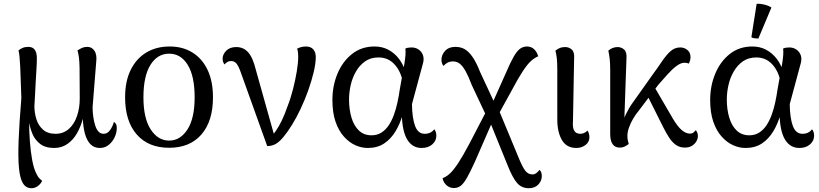

<svg xmlns="http://www.w3.org/2000/svg" viewBox="-20 -769 4336 1016"><path d="M147 227Q118 227 102 202Q86 177 80.5 121.5Q75 66 78.5 -25.5Q82 -117 93 -250L87 -416Q85 -452 83 -471.5Q81 -491 78 -502Q85 -509 98.5 -515Q112 -521 130 -521Q153 -521 164 -505.5Q175 -490 175 -462Q175 -437 173 -404.5Q171 -372 169 -337Q167 -302 165.5 -268.5Q164 -235 162 -208Q162 -172 172.5 -138.5Q183 -105 207.5 -83Q232 -61 274 -61Q315 -61 344 -86.5Q373 -112 387.5 -155Q402 -198 402 -247Q402 -347 401 -409.5Q400 -472 390 -502Q405 -512 416.5 -516.5Q428 -521 442 -521Q466 -521 480 -500Q494 -479 489 -440L470 -202Q470 -176 473.5 -151.5Q477 -127 483.5 -106Q490 -85 501 -73Q512 -61 527 -61Q544 -61 555 -72Q566 -83 573 -98Q580 -113 583 -124Q588 -121 593 -114Q598 -107 598 -91Q598 -67 586.5 -42.5Q575 -18 555 -2Q535 14 508 14Q478 14 458.5 -6Q439 -26 429.5 -61.5Q420 -97 418 -143H419Q408 -100 387.5 -64Q367 -28 336.5 -7Q306 14 267 14Q219 14 191 -8.5Q163 -31 150 -64.5Q137 -98 132 -132H134Q134 -77 138 -22Q142 33 150.5 79Q159 125 174 153Q181 168 190 176.5Q199 185 203 188Q195 205 179.5 216Q164 227 147 227Z M875 13Q765 13 703.5 -57.5Q642 -128 642 -254Q642 -339 671.5 -399Q701 -459 754 -491Q807 -523 878 -523Q947 -523 998.5 -491Q1050 -459 1078.5 -399Q1107 -339 1107 -254Q1107 -128 1046 -57.5Q985 13 875 13ZM875 -25Q934 -25 972 -84Q1010 -143 1010 -254Q1010 -366 973.5 -425.5Q937 -485 875 -485Q813 -485 776 -425.5Q739 -366 739 -254Q739 -143 777.5 -84Q816 -25 875 -25Z M1394 4 1253 -389Q1242 -420 1231 -433Q1220 -446 1203 -446Q1191 -446 1182.5 -440.5Q1174 -435 1168 -428Q1164 -433 1161 -440.5Q1158 -448 1158 -459Q1158 -481 1177 -500.5Q1196 -520 1230 -520Q1268 -520 1293 -492.5Q1318 -465 1334 -399L1435 -39L1410 -45Q1424 -54 1439.5 -76Q1455 -98 1471 -131Q1487 -164 1501 -205Q1518 -248 1530.5 -297Q1543 -346 1550.5 -391.5Q1558 -437 1558 -467Q1558 -483 1556.5 -494.5Q1555 -506 1552 -511Q1560 -516 1572.5 -519.5Q1585 -523 1599 -523Q1625 -523 1638 -507.5Q1651 -492 1651 -468Q1651 -434 1640 -387.5Q1629 -341 1611 -290.5Q1593 -240 1570.5 -192.5Q1548 -145 1525 -108Q1500 -68 1479 -43Q1458 -18 1438.5 -7Q1419 4 1394 4Z M1926 14Q1893 14 1860.5 -0.5Q1828 -15 1800 -46Q1772 -77 1755.5 -125Q1739 -173 1739 -240Q1739 -315 1766 -379.5Q1793 -444 1843 -483.5Q1893 -523 1962 -523Q2003 -523 2035.5 -505.5Q2068 -488 2091 -458Q2114 -428 2126 -388L2111 -336Q2101 -392 2067.5 -428.5Q2034 -465 1983 -465Q1941 -465 1911.5 -444Q1882 -423 1863 -389.5Q1844 -356 1835.5 -317.5Q1827 -279 1827 -243Q1827 -190 1840 -146.5Q1853 -103 1879.5 -78Q1906 -53 1946 -53Q1976 -53 1998.5 -67.5Q2021 -82 2037 -106Q2053 -130 2064.5 -161.5Q2076 -193 2083.5 -228.5Q2091 -264 2096 -299L2120 -432Q2124 -457 2125.5 -477Q2127 -497 2125 -512Q2131 -515 2139.5 -516.5Q2148 -518 2157 -518Q2180 -518 2196.5 -506Q2213 -494 2219 -474.5Q2225 -455 2217 -429L2160 -218Q2161 -144 2176.5 -102.5Q2192 -61 2227 -61Q2244 -61 2256.5 -67Q2269 -73 2278 -85Q2289 -72 2289 -51Q2289 -24 2267.5 -5Q2246 14 2211 14Q2162 14 2135 -30.5Q2108 -75 2106 -168L2111 -164Q2098 -116 2073.5 -75Q2049 -34 2013 -10Q1977 14 1926 14Z M2778 227Q2740 227 2716 199Q2692 171 2667 108L2570 -131L2554 -154L2476 -320Q2459 -365 2444 -392Q2429 -419 2413.5 -431.5Q2398 -444 2377 -444Q2360 -444 2347.5 -437Q2335 -430 2327 -420Q2322 -426 2319 -434Q2316 -442 2316 -452Q2316 -479 2335.5 -500Q2355 -521 2390 -521Q2418 -521 2439.5 -508.5Q2461 -496 2481 -467Q2501 -438 2521 -387L2602 -213L2618 -191L2723 62Q2743 112 2758.5 133Q2774 154 2797 154Q2809 154 2818 147Q2827 140 2835 130Q2841 135 2844 143Q2847 151 2847 163Q2847 188 2828.5 207.5Q2810 227 2778 227ZM2382 226Q2359 226 2342.5 211Q2326 196 2322 174Q2343 166 2362 148Q2381 130 2405 93.5Q2429 57 2463 -7L2566 -205L2592 -140L2493 87Q2468 142 2450.5 172.5Q2433 203 2417.5 214.5Q2402 226 2382 226ZM2611 -151 2577 -204 2657 -383Q2681 -439 2698.5 -469.5Q2716 -500 2732.5 -511.5Q2749 -523 2768 -523Q2792 -523 2807 -508Q2822 -493 2828 -471Q2808 -463 2789 -445.5Q2770 -428 2746 -391.5Q2722 -355 2687 -289Z M3030 14Q2978 14 2953.5 -28Q2929 -70 2929 -137V-399Q2929 -436 2926.5 -460Q2924 -484 2919 -501Q2933 -512 2944.5 -516Q2956 -520 2971 -520Q2991 -520 3006 -506.5Q3021 -493 3018 -458L3012 -129Q3009 -94 3018.5 -77.5Q3028 -61 3051 -61Q3062 -61 3071.5 -65.5Q3081 -70 3088 -78Q3094 -72 3096.5 -61.5Q3099 -51 3099 -43Q3099 -17 3078 -1.5Q3057 14 3030 14Z M3259 12Q3234 12 3221.5 -6.5Q3209 -25 3209 -59V-399Q3209 -436 3206 -460Q3203 -484 3199 -501Q3210 -511 3223 -515.5Q3236 -520 3248 -520Q3268 -520 3283 -506.5Q3298 -493 3295 -458L3282 -87L3269 -90Q3274 -128 3292 -164.5Q3310 -201 3327 -224L3432 -372Q3460 -410 3482.5 -443.5Q3505 -477 3527.5 -497.5Q3550 -518 3580 -518Q3601 -518 3617.5 -504.5Q3634 -491 3634 -467Q3634 -459 3631.5 -449Q3629 -439 3624 -432Q3619 -435 3614 -436Q3609 -437 3602 -437Q3583 -437 3560 -420Q3537 -403 3513 -376Q3489 -349 3464 -321L3360 -183Q3343 -163 3329.5 -139.5Q3316 -116 3308 -93Q3300 -70 3300 -51Q3300 -37 3302 -27.5Q3304 -18 3307 -7Q3298 0 3286.5 6Q3275 12 3259 12ZM3604 12Q3577 12 3557 -2Q3537 -16 3521 -40.5Q3505 -65 3489 -97L3393 -289L3429 -333L3539 -144Q3565 -100 3587 -81Q3609 -62 3631 -62Q3643 -62 3650.5 -68.5Q3658 -75 3662 -80Q3665 -77 3669 -69Q3673 -61 3673 -49Q3673 -36 3665.5 -22Q3658 -8 3642.5 2Q3627 12 3604 12Z M3925 14Q3892 14 3859.5 -0.5Q3827 -15 3799 -46Q3771 -77 3754.5 -125Q3738 -173 3738 -240Q3738 -315 3765 -379.5Q3792 -444 3842 -483.5Q3892 -523 3961 -523Q4002 -523 4034.5 -505.5Q4067 -488 4090 -458Q4113 -428 4125 -388L4110 -336Q4100 -392 4066.5 -428.5Q4033 -465 3982 -465Q3940 -465 3910.5 -444Q3881 -423 3862 -389.5Q3843 -356 3834.5 -317.5Q3826 -279 3826 -243Q3826 -190 3839 -146.5Q3852 -103 3878.5 -78Q3905 -53 3945 -53Q3975 -53 3997.5 -67.5Q4020 -82 4036 -106Q4052 -130 4063.5 -161.5Q4075 -193 4082.5 -228.5Q4090 -264 4095 -299L4119 -432Q4123 -457 4124.5 -477Q4126 -497 4124 -512Q4130 -515 4138.5 -516.5Q4147 -518 4156 -518Q4179 -518 4195.5 -506Q4212 -494 4218 -474.5Q4224 -455 4216 -429L4159 -218Q4160 -144 4175.5 -102.5Q4191 -61 4226 -61Q4243 -61 4255.5 -67Q4268 -73 4277 -85Q4288 -72 4288 -51Q4288 -24 4266.5 -5Q4245 14 4210 14Q4161 14 4134 -30.5Q4107 -75 4105 -168L4110 -164Q4097 -116 4072.5 -75Q4048 -34 4012 -10Q3976 14 3925 14ZM3993 -565Q3984 -565 3972.5 -566.5Q3961 -568 3956 -572L3984 -749Q4004 -750 4027 -744Q4050 -738 4062 -729Z"/></svg>

Font: Arima Medium
Style: Regular
Weight: 500
Designer: Joana Correia and Natanael Gama
Foundry: NDISCOVER
Version: Version 1.101;gftools[0.9.23]